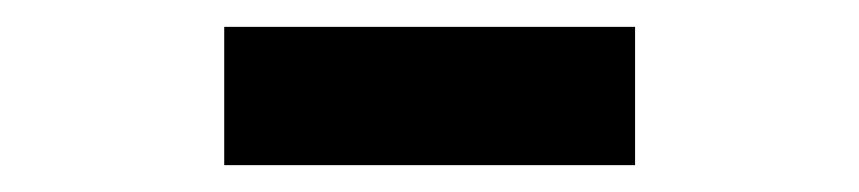

<svg xmlns="http://www.w3.org/2000/svg" viewBox="-20 -747 640 143"><path d="M147 -624H453V-727H147Z"/></svg>

Font: IBM Plex Sans Thai Looped
Style: Bold
Weight: 700
Designer: Mike Abbink, Paul van der Laan, Pieter van Rosmalen, Ben Mitchell, Mark Frömberg
Foundry: Bold Monday
Version: Version 1.1